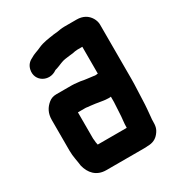

<svg xmlns="http://www.w3.org/2000/svg" viewBox="-167 -747 867 929"><g transform="rotate(-30 266.0 -282.5)"><path d="M355 -356H350C348 -355 345 -355 342 -355C339 -355 336 -355 333 -356C313 -359 285 -361 264 -366L245 -368C236 -369 227 -370 218 -370H131C114 -370 100 -365 88 -355C65 -336 50 -311 50 -273V-101C50 -68 58 -40 61 -12C72 33 102 69 157 69H367C374 69 381 69 388 68C417 68 437 58 452 39C469 18 471 2 471 -27C471 -31 471 -36 472 -42C475 -76 478 -101 479 -138C480 -173 483 -216 483 -252V-556C483 -569 479 -582 472 -594C457 -619 432 -634 397 -634H327C312 -634 299 -631 285 -629L265 -627C233 -622 204 -619 177 -607C157 -597 136 -593 118 -581C99 -572 87 -558 82 -537C68 -475 136 -438 185 -473C186 -473 186 -473 187 -474C200 -477 215 -484 228 -489C244 -496 263 -498 282 -500L300 -502C309 -504 318 -506 327 -506H355ZM179 -87C178 -92 178 -96 178 -101V-242H218C221 -242 225 -242 229 -241L248 -239C255 -238 263 -237 272 -236C296 -233 317 -227 342 -227C346 -227 350 -227 354 -228V-198C353 -179 352 -161 351 -144C350 -109 345 -90 345 -59H183C181 -69 179 -76 179 -87Z"/></g></svg>

Font: Electronic
Style: SuThk
Weight: 900
Version: Version 1.011